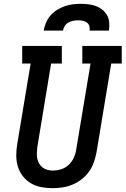

<svg xmlns="http://www.w3.org/2000/svg" viewBox="-20 -975 656 1003"><path d="M255 8Q225 8 195.5 2.5Q166 -3 141.5 -17.5Q117 -32 99.5 -54.5Q82 -77 73.5 -104.5Q65 -132 65 -162Q65 -192 70 -222L140 -643H96V-735H303V-643H247L175 -207Q173 -192 172.5 -177Q172 -162 174.5 -148Q177 -134 184 -121.5Q191 -109 202 -100.5Q213 -92 227 -88Q241 -84 256 -84Q256 -84 256 -84Q256 -84 256 -84Q278 -84 300 -91Q322 -98 339 -114Q356 -130 365.5 -151Q375 -172 378 -193L453 -643H410V-735H616V-643H561L484 -178Q479 -152 470 -126.5Q461 -101 445 -78.5Q429 -56 406.5 -38.5Q384 -21 358.5 -10.5Q333 0 306.5 4Q280 8 255 8ZM208 -815Q212 -836 220.5 -856.5Q229 -877 243.5 -894Q258 -911 277.5 -923Q297 -935 318 -942.5Q339 -950 360 -952.5Q381 -955 402 -955Q423 -955 443 -952.5Q463 -950 481.5 -943Q500 -936 515.5 -923.5Q531 -911 540 -894Q549 -877 550.5 -856.5Q552 -836 549 -815H448Q450 -827 446.5 -839Q443 -851 433.5 -857.5Q424 -864 412 -866.5Q400 -869 388 -869Q375 -869 362 -866.5Q349 -864 337.5 -857.5Q326 -851 318.5 -839.5Q311 -828 309 -815Z"/></svg>

Font: Iosevka Curly Slab SmBdExObl
Style: Regular
Weight: 600
Width: 7
Italic angle: -9°
Monospace: yes
Designer: Belleve Invis
Foundry: Belleve Invis
Version: Version 11.1.0; ttfautohint (v1.8.3)